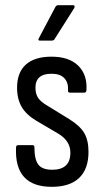

<svg xmlns="http://www.w3.org/2000/svg" viewBox="-20 -714 399 742"><path d="M180 8Q35 8 42 -144Q42 -153 50 -153H106Q113 -153 113 -145Q113 -98 128 -78Q143 -58 182 -58Q252 -58 252 -124Q252 -169 206 -197L121 -247Q82 -270 64 -300.5Q46 -331 46 -375Q46 -434 80 -464.5Q114 -495 179 -495Q247 -495 282.5 -460Q318 -425 314 -365Q313 -356 306 -356H250Q247 -356 244.5 -358Q242 -360 243 -368Q244 -396 228 -412.5Q212 -429 179 -429Q117 -429 117 -375Q117 -351 127.5 -335.5Q138 -320 164 -305L247 -254Q289 -228 305.5 -200Q322 -172 322 -127Q322 -61 286 -26.5Q250 8 180 8ZM135 -557Q125 -557 130 -566L194 -687Q198 -694 205 -694H262Q267 -694 268 -690.5Q269 -687 267 -683L191 -563Q188 -557 179 -557Z"/></svg>

Font: Sofia Sans Cond
Style: Regular
Weight: 400
Width: 3
Designer: Botio Nikoltchev, Ani Petrova
Foundry: lettersoup
Version: Version 4.100; ttfautohint (v1.8.3)